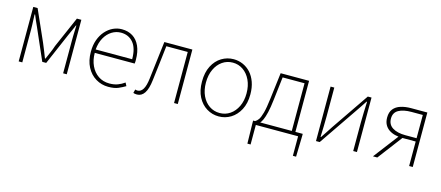

<svg xmlns="http://www.w3.org/2000/svg" viewBox="-50 -1073 4123 1794"><g transform="rotate(15 2011.0 -175.5)"><path d="M105 0V-527H147L280 -227Q294 -193 308 -159Q322 -125 335 -90H340Q355 -125 370 -159Q385 -193 396 -227L527 -527H570V0H535V-318Q535 -338 535.5 -362Q536 -386 537 -412Q538 -438 539 -463H535Q523 -435 511.5 -409Q500 -383 488 -357L357 -53H319L186 -357Q174 -383 162.5 -409Q151 -435 140 -463H135Q136 -438 137 -412Q138 -386 139 -362Q140 -338 140 -318V0Z M974 13Q908 13 853 -20Q798 -53 765.5 -114.5Q733 -176 733 -262Q733 -327 751.5 -378Q770 -429 802.5 -465.5Q835 -502 875.5 -521Q916 -540 960 -540Q1021 -540 1065.5 -512Q1110 -484 1134.5 -429.5Q1159 -375 1159 -297Q1159 -289 1159 -280.5Q1159 -272 1157 -261H771Q771 -192 796.5 -137.5Q822 -83 868 -51.5Q914 -20 976 -20Q1021 -20 1056 -33Q1091 -46 1121 -68L1137 -37Q1107 -19 1070 -3Q1033 13 974 13ZM771 -294H1124Q1124 -401 1079 -454Q1034 -507 960 -507Q913 -507 872 -481.5Q831 -456 804 -408.5Q777 -361 771 -294Z M1252 13Q1240 13 1232 11.5Q1224 10 1216 7L1225 -28Q1230 -27 1235 -25.5Q1240 -24 1247 -24Q1280 -24 1300.5 -58Q1321 -92 1329 -162Q1340 -254 1351 -345Q1362 -436 1373 -527H1644V0H1608V-494H1401Q1391 -409 1381.5 -325.5Q1372 -242 1361 -156Q1351 -69 1323.5 -28Q1296 13 1252 13Z M2042 13Q1979 13 1925.5 -19.5Q1872 -52 1840 -113.5Q1808 -175 1808 -262Q1808 -351 1840 -413Q1872 -475 1925.5 -507.5Q1979 -540 2042 -540Q2089 -540 2131.5 -521.5Q2174 -503 2206.5 -467.5Q2239 -432 2257.5 -380Q2276 -328 2276 -262Q2276 -175 2243.5 -113.5Q2211 -52 2158 -19.5Q2105 13 2042 13ZM2042 -20Q2098 -20 2142.5 -50.5Q2187 -81 2213 -135.5Q2239 -190 2239 -262Q2239 -335 2213 -390Q2187 -445 2142.5 -476Q2098 -507 2042 -507Q1986 -507 1941.5 -476Q1897 -445 1871.5 -390Q1846 -335 1846 -262Q1846 -190 1871.5 -135.5Q1897 -81 1941.5 -50.5Q1986 -20 2042 -20Z M2399 0V189H2368L2364 -13V-33H2844V-13L2839 189H2808V0ZM2738 -12V-494H2526L2500 -272Q2491 -194 2479.5 -145.5Q2468 -97 2455.5 -70Q2443 -43 2431 -30.5Q2419 -18 2410 -11L2383 -33Q2400 -42 2414.5 -62.5Q2429 -83 2442.5 -132Q2456 -181 2467 -274L2498 -527H2773V-12Z M2981 0V-527H3017V-249Q3017 -206 3015.5 -154Q3014 -102 3012 -49H3017Q3034 -74 3055.5 -106.5Q3077 -139 3093 -164L3341 -527H3377V0H3341V-277Q3341 -321 3343 -373Q3345 -425 3347 -478H3342Q3326 -453 3304 -420.5Q3282 -388 3265 -363L3017 0Z M3882 0V-237H3754Q3715 -237 3681 -245.5Q3647 -254 3621 -272Q3595 -290 3580.5 -318Q3566 -346 3566 -385Q3566 -437 3591 -468Q3616 -499 3660 -513Q3704 -527 3761 -527H3917V0ZM3773 -269H3882V-494H3773Q3695 -494 3649 -468.5Q3603 -443 3603 -385Q3603 -327 3649 -298Q3695 -269 3773 -269ZM3532 0 3725 -253 3756 -240 3574 0Z"/></g></svg>

Font: Noto Sans KR Thin
Style: Regular
Weight: 100
Designer: Ryoko NISHIZUKA 西塚涼子 (kana, bopomofo & ideographs); Paul D. Hunt (Latin, Greek & Cyrillic); Sandoll Communications 산돌커뮤니
Foundry: Adobe
Version: Version 2.004-H2;hotconv 1.0.118;makeotfexe 2.5.65603